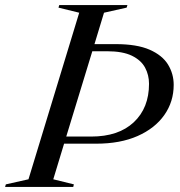

<svg xmlns="http://www.w3.org/2000/svg" viewBox="-59 -735 706 755"><path d="M252.5 -685 171 -705 174 -715H442L439 -705L350 -685L312.5 -561.5H396Q479.5 -561.5 529.5 -539.5Q579.5 -517.5 601.8 -481Q624 -444.5 624 -401.5Q624 -335 587.2 -282.8Q550.5 -230.5 482.2 -200.2Q414 -170 319 -170H193L150.5 -30L231.5 -10L229 0H-39L-36 -10L53 -30ZM299.5 -198Q407 -198 467 -254.2Q527 -310.5 527 -405.5Q527 -440 511.5 -469Q496 -498 459.8 -515.8Q423.5 -533.5 362 -533.5H304L201.5 -198Z"/></svg>

Font: Newsreader 72pt
Style: Italic
Weight: 400
Italic angle: -17°
Designer: Hugues Gentile
Foundry: Production Type
Version: Version 1.003; ttfautohint (v1.8.3)